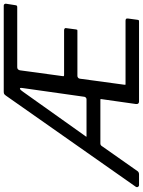

<svg xmlns="http://www.w3.org/2000/svg" viewBox="115 -898 782 1053"><g transform="rotate(-90 506.5 -371.0)"><path d="M920 -74Q927 -74 930 -71Q933 -68 932 -61L925 -9Q924 -3 922.5 -1.5Q921 0 914 0H477Q469 0 465.5 -4.5Q462 -9 463 -17L490 -207Q491 -210 490 -211Q489 -212 485 -212H246Q241 -212 237 -209Q233 -206 231 -202L94 -7Q88 0 77 0H17Q12 0 8.5 -6Q5 -12 10 -19L509 -730Q514 -737 518 -739.5Q522 -742 531 -742H1003Q1008 -742 1011 -738Q1014 -734 1013 -729L1005 -678Q1004 -672 1002 -670Q1000 -668 993 -668H665Q658 -668 654 -664.5Q650 -661 648 -654L616 -419Q615 -414 616.5 -412.5Q618 -411 624 -411H868Q874 -411 877.5 -407.5Q881 -404 879 -398L872 -345Q871 -340 870 -339Q869 -338 862 -338H617Q612 -338 607.5 -334.5Q603 -331 602 -325L569 -82Q568 -76 568.5 -75Q569 -74 575 -74H920ZM489 -288Q495 -288 499 -292.5Q503 -297 503 -302L551 -641Q553 -655 546.5 -653Q540 -651 530 -636L289 -297Q284 -291 283.5 -289.5Q283 -288 288 -288H489Z"/></g></svg>

Font: Libre Franklin
Style: Italic
Weight: 400
Italic angle: -8°
Designer: Pablo Impallari, Rodrigo Fuenzalida, Nhung Nguyen
Foundry: Impallari Type
Version: Version 3.000